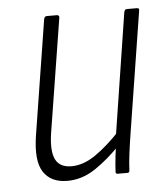

<svg xmlns="http://www.w3.org/2000/svg" viewBox="-42 -522 494 568"><g transform="rotate(-5 204.5 -237.5)"><path d="M136 8Q87 8 65 -26Q43 -60 55 -135L109 -475Q111 -483 117 -483H147Q155 -483 154 -475L100 -137Q92 -84 104.5 -59Q117 -34 152 -34Q187 -34 223.5 -59Q260 -84 302 -129L297 -85Q259 -45 219.5 -18.5Q180 8 136 8ZM286 0Q280 0 280 -6Q281 -28 284 -53.5Q287 -79 290 -99V-110L347 -475Q349 -483 355 -483H385Q393 -483 391 -475L334 -115Q329 -84 325.5 -56.5Q322 -29 321 -6Q321 0 314 0Z"/></g></svg>

Font: Sofia Sans Condensed Light
Style: Italic
Weight: 300
Italic angle: -9°
Version: Version 4.100